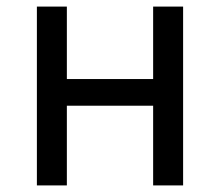

<svg xmlns="http://www.w3.org/2000/svg" viewBox="-20 -563 668 583"><path d="M92 0V-543H183V-323H445V-543H536V0H445V-242H183V0Z"/></svg>

Font: Source Han Sans SC
Style: Regular
Weight: 400
Designer: Ryoko NISHIZUKA 西塚涼子 (kana, bopomofo & ideographs); Paul D. Hunt (Latin, Greek & Cyrillic); Sandoll Communications 산돌커뮤니
Foundry: Adobe
Version: Version 2.002;hotconv 1.0.116;makeotfexe 2.5.65601; ttfautoh